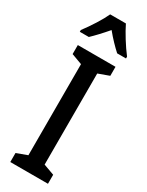

<svg xmlns="http://www.w3.org/2000/svg" viewBox="-243 -977 778 1015"><g transform="rotate(30 146.0 -470.0)"><path d="M261 0H31V-55L96 -79V-635L31 -659V-714H261V-659L195 -635V-79L261 -55ZM194 -940Q210 -907 235.5 -866Q261 -825 287 -791V-780H233Q213 -798 190.5 -821.5Q168 -845 146 -872Q123 -845 100 -820.5Q77 -796 60 -780H5V-791Q31 -825 57.5 -867Q84 -909 98 -940Z"/></g></svg>

Font: Noto Sans Kannada ExtraCondensed Medium
Style: Regular
Weight: 500
Width: 2
Designer: Jelle Bosma - Monotype Design Team
Foundry: Monotype Imaging Inc.
Version: Version 2.005; ttfautohint (v1.8.4.7-5d5b)